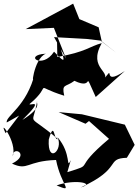

<svg xmlns="http://www.w3.org/2000/svg" viewBox="-27 -988 760 1055"><path d="M362 -108C334 -53 368 -143 289 -234C323 -163 233 -83 241 -221C273 -335 268 -210 291 -224C114 -375 153 -283 177 -432C169 -422 210 -400 96 -329C223 -454 137 -404 135 -416C273 -531 139 -520 326 -462C311 -530 333 -507 382 -544C499 -487 422 -622 499 -455L659 -598C518 -503 620 -661 533 -536C603 -596 450 -604 532 -751C467 -734 445 -702 288 -675L286 -781C333 -640 340 -632 270 -704C205 -603 98 -686 225 -693C155 -667 140 -471 166 -590C121 -402 2 -350 10 -315L78 -353L4 -256C-42 -347 70 -209 43 -129C41 -191 143 -140 39 -89C128 -48 117 -103 281 -109C309 34 384 72 284 31C379 -5 503 18 417 42C649 -64 550 -117 670 -121L713 -192L659 -303L423 -360L295 -372L443 -308L462 -323L572 -225C360 -47 504 -92 343 -42ZM532 -761 515 -838 409 -883 375 -968 114 -828 269 -835 336 -666 270 -784 449 -774 525 -765 612 -698Z"/></svg>

Font: Asimov Silicon
Style: Regular
Weight: 400
Designer: Google
Version: Version 2.000980; 2014